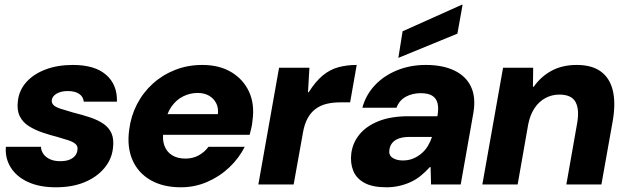

<svg xmlns="http://www.w3.org/2000/svg" viewBox="-20 -784 2660 816"><path d="M217 12Q148 12 99 -10.5Q50 -33 25.5 -72.5Q1 -112 5 -160H154Q155 -143 164.5 -129.5Q174 -116 192 -107.5Q210 -99 236 -99Q259 -99 274.5 -105Q290 -111 299 -122Q308 -133 309 -146Q312 -162 301.5 -171.5Q291 -181 271.5 -187.5Q252 -194 224 -202Q192 -210 160 -221Q128 -232 102.5 -248Q77 -264 64 -290Q51 -316 56 -355Q61 -400 91.5 -434.5Q122 -469 173 -488.5Q224 -508 290 -508Q383 -508 431 -466Q479 -424 477 -352H336Q334 -373 316.5 -385Q299 -397 268 -397Q239 -397 220.5 -386Q202 -375 200 -358Q199 -345 208.5 -336.5Q218 -328 238.5 -321.5Q259 -315 290 -306Q330 -296 363 -285Q396 -274 419.5 -258Q443 -242 454 -217Q465 -192 460 -154Q455 -107 423 -69Q391 -31 339 -9.5Q287 12 217 12Z M749 12Q673 12 620 -18.5Q567 -49 543 -104Q519 -159 529 -232Q536 -290 562 -340.5Q588 -391 629.5 -428.5Q671 -466 724.5 -487Q778 -508 840 -508Q912 -508 963 -477.5Q1014 -447 1038.5 -394Q1063 -341 1053 -271Q1052 -257 1048.5 -241.5Q1045 -226 1041 -211H630L646 -299H906Q909 -326 898.5 -346Q888 -366 868 -377.5Q848 -389 820 -389Q788 -389 758.5 -374.5Q729 -360 708.5 -330.5Q688 -301 680 -255L675 -226Q669 -192 678.5 -165.5Q688 -139 711 -124.5Q734 -110 768 -110Q800 -110 825 -124Q850 -138 866 -160H1020Q996 -112 955 -73Q914 -34 861 -11Q808 12 749 12Z M1078 0 1166 -496H1295L1289 -392H1292Q1321 -438 1352 -463.5Q1383 -489 1419 -498.5Q1455 -508 1496 -508L1468 -349H1426Q1394 -349 1367.5 -342.5Q1341 -336 1320.5 -320.5Q1300 -305 1286.5 -279.5Q1273 -254 1267 -217L1228 0Z M1622 12Q1563 12 1528.5 -7Q1494 -26 1481 -59Q1468 -92 1473 -132Q1479 -178 1508.5 -213.5Q1538 -249 1590 -269.5Q1642 -290 1717 -290H1839Q1845 -324 1839.5 -345.5Q1834 -367 1816.5 -377.5Q1799 -388 1768 -388Q1733 -388 1705 -373Q1677 -358 1665 -326H1520Q1535 -381 1573 -421.5Q1611 -462 1667 -485Q1723 -508 1790 -508Q1861 -508 1910.5 -484.5Q1960 -461 1981.5 -416Q2003 -371 1992 -305L1938 0H1812L1810 -74H1807Q1788 -53 1767.5 -36.5Q1747 -20 1723.5 -9.5Q1700 1 1674.5 6.5Q1649 12 1622 12ZM1692 -102Q1716 -102 1735.5 -110Q1755 -118 1771 -131.5Q1787 -145 1798 -163Q1809 -181 1816 -202H1719Q1694 -202 1675.5 -195.5Q1657 -189 1647 -176.5Q1637 -164 1635 -148Q1631 -125 1648 -113.5Q1665 -102 1692 -102ZM1673 -538 1691 -651 1943 -764H1946L1924 -641Z M2030 0 2118 -496H2246L2245 -415H2248Q2279 -459 2324.5 -483.5Q2370 -508 2431 -508Q2495 -508 2533 -480.5Q2571 -453 2584 -401Q2597 -349 2585 -275L2536 0H2387L2433 -261Q2443 -319 2426 -350.5Q2409 -382 2357 -382Q2325 -382 2297.5 -367Q2270 -352 2251.5 -324Q2233 -296 2225 -256L2180 0Z"/></svg>

Font: DM Sans 36pt Black
Style: Italic
Weight: 900
Italic angle: -10°
Designer: Colophon Foundry, Jonny Pinhorn
Foundry: Colophon Foundry
Version: Version 4.004;gftools[0.9.30]